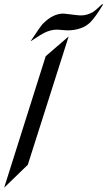

<svg xmlns="http://www.w3.org/2000/svg" viewBox="-47 -958 509 911"><path d="M441.9 -936.5Q423.3 -905.8 408 -884.5Q392.6 -863.3 381.3 -852.1Q362.8 -833.5 334.7 -823.7Q306.6 -814 275.4 -814Q269 -814 261.5 -814.5Q253.9 -814.9 246.6 -815.7Q239.3 -816.4 232.9 -816.9Q226.6 -817.4 223.1 -817.4Q208 -817.4 193.1 -813.5Q178.2 -809.6 164.1 -802.7Q159.7 -800.8 143.3 -791Q127 -781.2 97.7 -761.7Q121.6 -797.4 137.2 -820.3Q152.8 -843.3 162.6 -851.1Q206.1 -893.1 253.9 -893.6Q260.3 -893.1 272 -891.6Q283.7 -890.1 296.1 -888.7Q308.6 -887.2 319.3 -886Q330.1 -884.8 335 -884.8Q352.1 -884.8 365.5 -888.7Q378.9 -892.6 391.6 -899.4Q396.5 -901.9 408 -911.4Q419.4 -920.9 438 -938.5ZM85 -176.3 -27.3 -67.4 169.9 -691.4 278.8 -785.2Z"/></svg>

Font: XB Khoramshahr
Style: Italic
Weight: 400
Italic angle: -12°
Designer: Behnam
Foundry: Irmug
Version: Version 8.005 2009